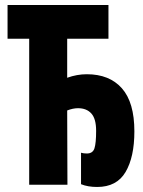

<svg xmlns="http://www.w3.org/2000/svg" viewBox="-20 -734 570 763"><path d="M366 9Q329 9 302 -2V-127Q313 -124 325 -124Q349 -124 355.5 -145Q362 -166 362 -214Q362 -262 343 -283Q324 -304 290 -304Q270 -304 247 -295L248 0H96V-580H10V-714H411V-580H247V-425Q286 -439 325 -439Q415 -439 464.5 -383Q514 -327 514 -212Q514 -110 479 -50.5Q444 9 366 9Z"/></svg>

Font: Noto Sans Mono Condensed Black
Style: Regular
Weight: 900
Width: 3
Designer: Monotype Design Team
Foundry: Monotype Imaging Inc.
Version: Version 2.014